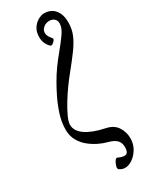

<svg xmlns="http://www.w3.org/2000/svg" viewBox="-243 -773 825 1051"><g transform="rotate(-30 169.0 -247.5)"><path d="M210 230Q190 230 173 217Q169 213 169.5 206Q170 199 175 186Q189 152 203 161Q210 165 221 168Q232 171 240 171Q265 171 265 130Q265 103 249.5 86.5Q234 70 196 60Q172 54 144 40.5Q116 27 90 6Q64 -15 47.5 -45Q31 -75 31 -114Q31 -162 47 -210.5Q63 -259 83.5 -300Q104 -341 118 -365Q138 -400 161 -432.5Q184 -465 215 -502Q244 -537 269 -572Q294 -607 294 -636Q294 -653 282 -664Q270 -675 251 -675Q229 -675 213 -661.5Q197 -648 197 -628Q197 -609 220 -583Q224 -579 218 -570Q212 -561 202.5 -555.5Q193 -550 188 -555Q159 -583 159 -624Q159 -658 173.5 -680Q188 -702 208.5 -713.5Q229 -725 246 -725Q289 -725 313.5 -696Q338 -667 338 -616Q338 -574 323 -538.5Q308 -503 279 -463.5Q250 -424 207 -371Q187 -347 162.5 -313Q138 -279 116 -243Q94 -207 79.5 -175.5Q65 -144 65 -125Q65 -86 106 -57Q147 -28 223 -12Q273 -2 294 31.5Q315 65 315 103Q315 140 297.5 169Q280 198 256 214Q232 230 210 230Z"/></g></svg>

Font: Junicode Two Beta Condensed
Style: Italic
Weight: 400
Width: 3
Italic angle: -9°
Version: Version 1.053; ttfautohint (v1.8.4)